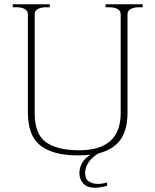

<svg xmlns="http://www.w3.org/2000/svg" viewBox="-20 -720 730 902"><path d="M650 -700V-686H633Q610 -686 594.5 -678Q579 -670 579 -653V-192Q579 -108 544.5 -62Q510 -16 444 0Q415 16 397.5 40.5Q380 65 380 93Q380 120 397 132Q414 144 440 144Q461 144 483 137V153Q450 162 427 162Q389 162 371 141.5Q353 121 353 94Q353 67 366.5 44.5Q380 22 405 7Q377 10 345 10Q231 10 171 -35.5Q111 -81 111 -192V-653Q111 -670 95.5 -678Q80 -686 57 -686H40V-700H214V-686H197Q174 -686 158.5 -678Q143 -670 143 -653V-189Q143 -89 196.5 -51.5Q250 -14 352 -14Q547 -14 547 -189V-653Q547 -670 531.5 -678Q516 -686 493 -686H476V-700Z"/></svg>

Font: Taviraj Thin
Style: Regular
Weight: 100
Designer: Katatrad Team
Foundry: CadsonDemak
Version: Version 1.030